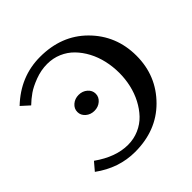

<svg xmlns="http://www.w3.org/2000/svg" viewBox="-198 -881 1039 1039"><g transform="rotate(-45 321.5 -362.0)"><path d="M209 -328.4Q188.5 -346.2 188.5 -371.6Q188.5 -397 209 -414.8Q229.5 -432.6 258.8 -432.6Q288.1 -432.6 308.6 -414.8Q329.1 -397 329.1 -371.6Q329.1 -346.2 308.6 -328.4Q288.1 -310.5 258.8 -310.5Q229.5 -310.5 209 -328.4ZM37.1 -573.7 -9.3 -615.7Q106 -725.6 256.8 -725.6Q420.4 -725.6 523.9 -622.1Q630.4 -515.6 630.4 -360.8Q630.4 -207.5 523.9 -101.1Q420.4 2.4 256.8 2.4Q133.3 2.4 26.4 -75.7L65.4 -121.6Q163.6 -51.8 256.8 -51.8Q301.8 -51.8 341.3 -69.1Q380.9 -86.4 409.2 -116.2Q437.5 -146 458 -185.3Q478.5 -224.6 488.8 -269.5Q499 -314.5 499 -360.8Q499 -409.7 488.5 -455.3Q478 -501 457.3 -540Q436.5 -579.1 407.7 -608.6Q378.9 -638.2 340.1 -654.8Q301.3 -671.4 256.8 -671.4Q210 -671.4 163.8 -654.1Q117.7 -636.7 89.8 -617.2Q62 -597.7 37.1 -573.7Z"/></g></svg>

Font: Flanker
Style: Bold
Weight: 700
Designer: Flanker
Foundry: Flanker
Version: Version 2.021